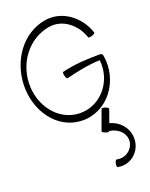

<svg xmlns="http://www.w3.org/2000/svg" viewBox="-229 -949 1205 1547"><g transform="rotate(-20 374.0 -175.5)"><path d="M696 -603C646 -753 506 -857 355 -831C155 -796 25 -608 18 -401C10 -180 150 24 359 31C580 39 742 -176 702 -404C700 -414 691 -422 680 -422C570 -422 459 -417 352 -390C347 -389 346 -374 351 -358C355 -341 362 -328 368 -330C464 -354 562 -375 661 -378C683 -192 544 -25 361 -31C180 -38 55 -210 62 -399C68 -580 190 -738 365 -769C486 -791 597 -704 637 -583C639 -578 653 -578 670 -584C686 -589 698 -598 696 -603ZM541 -5 479 165C477 170 488 179 505 185C521 191 536 192 537 186L538 184C604 194 660 237 664 301C668 379 593 438 515 420C510 418 502 431 498 448C494 465 496 479 501 480C611 506 714 414 707 299C703 213 640 146 560 125L599 16C601 11 590 2 573 -4C557 -10 543 -10 541 -5Z"/></g></svg>

Font: Nupuram ExtraLight
Style: Regular
Weight: 200
Designer: Santhosh Thottingal (santhosh.thottingal@gmail.com)
Foundry: SMC
Version: Version 1.000